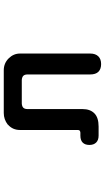

<svg xmlns="http://www.w3.org/2000/svg" viewBox="216 -752 567 1040"><g transform="rotate(-90 500.0 -231.5)"><path d="M429.7 -68.4Q429.7 -27.3 406.7 -4.4Q383.8 18.6 335 18.6H286.1Q261.7 18.6 248.5 5.4Q235.4 -7.8 235.4 -31.2Q235.4 -54.7 248 -67.4Q260.7 -80.1 285.2 -80.1H301.8Q313.5 -81.1 315.4 -87.9Q316.4 -89.8 316.4 -92.8V-407.2Q316.4 -447.3 345.7 -472.7Q345.7 -472.7 345.7 -473.6Q374 -495.1 408.2 -495.1H639.6Q677.7 -495.1 704.1 -468.8Q730.5 -442.4 730.5 -407.2V-27.3Q730.5 2 714.8 17.6Q700.2 32.2 673.3 32.2Q646.5 32.2 631.8 17.6Q617.2 2.9 617.2 -27.3V-366.2Q617.2 -381.8 609.9 -389.2Q602.5 -396.5 586.9 -397.5H460Q444.3 -396.5 437 -389.2Q429.7 -381.8 429.7 -366.2Z"/></g></svg>

Font: FakePearl
Style: SemiBold
Weight: 400
Version: Version 1.2